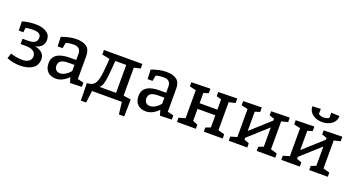

<svg xmlns="http://www.w3.org/2000/svg" viewBox="-54 -1496 4400 2387"><g transform="rotate(20 2145.5 -302.0)"><path d="M98 -315H169Q230 -315 260 -334.5Q290 -354 290 -398Q290 -465 184 -465Q162 -465 137.5 -462.5Q113 -460 100 -457L87 -454L80 -394H20L16 -515Q106 -540 188 -540Q281 -540 335.5 -505.5Q390 -471 390 -405Q390 -305 277 -280Q338 -269 372 -237Q406 -205 406 -160Q406 -71 342.5 -30.5Q279 10 179 10Q137 10 93.5 1.5Q50 -7 28 -16L5 -25L28 -93Q108 -67 183 -67Q239 -67 270 -90Q301 -113 301 -155Q301 -199 265.5 -222Q230 -245 165 -245H98Z M541 -375 536 -500Q646 -540 731 -540Q822 -540 869 -504Q916 -468 916 -385V-80L996 -60V-5L841 0L820 -70Q740 10 656 10Q585 10 545.5 -29.5Q506 -69 506 -140Q506 -295 736 -295H816V-375Q816 -465 721 -465Q694 -465 669 -461.5Q644 -458 632 -454L620 -450L606 -375ZM816 -230H746Q671 -230 639.5 -210Q608 -190 608 -145Q608 -111 627.5 -90.5Q647 -70 681 -70Q714 -70 748 -90Q782 -110 799 -130L816 -150Z M1621 -65 1616 160H1546L1527 0H1132L1113 160H1043L1038 -70L1076 -75Q1125 -83 1149 -126.5Q1173 -170 1184 -265Q1194 -354 1200 -450L1097 -470V-530H1606V-470L1521 -450V-80ZM1421 -80V-450H1276Q1271 -355 1261 -263Q1252 -178 1239 -137Q1226 -96 1201 -80Z M1731 -375 1726 -500Q1836 -540 1921 -540Q2012 -540 2059 -504Q2106 -468 2106 -385V-80L2186 -60V-5L2031 0L2010 -70Q1930 10 1846 10Q1775 10 1735.5 -29.5Q1696 -69 1696 -140Q1696 -295 1926 -295H2006V-375Q2006 -465 1911 -465Q1884 -465 1859 -461.5Q1834 -458 1822 -454L1810 -450L1796 -375ZM2006 -230H1936Q1861 -230 1829.5 -210Q1798 -190 1798 -145Q1798 -111 1817.5 -90.5Q1837 -70 1871 -70Q1904 -70 1938 -90Q1972 -110 1989 -130L2006 -150Z M2776 -450V-80L2861 -55V0H2611V-55L2676 -80V-240H2441V-80L2506 -55V0H2256V-55L2341 -80V-450L2256 -470V-525L2506 -530V-470L2441 -450V-315H2676V-450L2611 -470V-525L2861 -530V-470Z M3471 -450V-80L3556 -55V0H3311V-55L3376 -80V-335L3121 -105V-80L3186 -55V0H2941V-55L3026 -80V-450L2941 -470V-525L3186 -530V-470L3121 -450V-195L3376 -425V-450L3311 -470V-525L3556 -530V-470Z M4020 -764 4130 -759Q4130 -694 4078 -654.5Q4026 -615 3950 -615Q3874 -615 3823 -654.5Q3772 -694 3771 -759L3881 -764V-696Q3908 -675 3951 -675Q3993 -675 4020 -696ZM4166 -450V-80L4251 -55V0H4006V-55L4071 -80V-335L3816 -105V-80L3881 -55V0H3636V-55L3721 -80V-450L3636 -470V-525L3881 -530V-470L3816 -450V-195L4071 -425V-450L4006 -470V-525L4251 -530V-470Z"/></g></svg>

Font: Bitter
Style: Regular
Weight: 400
Designer: Sol Matas
Foundry: Sol Matas
Version: Version 1.300;PS 001.300;hotconv 1.0.70;makeotf.lib2.5.58329